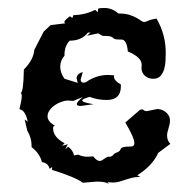

<svg xmlns="http://www.w3.org/2000/svg" viewBox="-20 -464 484 487"><path d="M229 -441.9Q232.4 -443.8 244.6 -443.8Q264.6 -443.8 280.3 -429.7H282.7Q297.9 -429.7 308.3 -426.3Q318.8 -422.9 325.9 -418.9Q333 -415 337.6 -411.6Q342.3 -408.2 346.2 -408.2Q348.6 -408.2 355.7 -411.4Q362.8 -414.6 377 -417Q400.4 -376.5 400.4 -330.6Q400.4 -322.3 399.9 -310.8Q399.4 -299.3 396.5 -289.1Q393.6 -278.8 387.2 -271.5Q380.9 -264.2 368.7 -264.2Q356 -264.2 347.4 -272Q338.9 -279.8 338.9 -291L339.4 -299.8Q339.4 -318.8 304.2 -333.5Q301.8 -363.8 287.6 -363.8H281.7Q270.5 -363.8 267.6 -367.2Q263.2 -371.6 256.3 -372.3Q249.5 -373 244.6 -373L243.7 -372.6Q239.3 -372.6 229.5 -379.4L200.7 -373.5L209.5 -381.3H203.1Q187 -360.8 156.7 -360.8Q143.6 -346.7 143.6 -325.7V-322.8Q132.8 -310.5 132.8 -294.9Q132.8 -279.3 143.6 -264.2L177.2 -253.9L174.3 -265.1Q174.3 -276.9 189.9 -281.2L184.6 -262.2Q184.6 -254.4 191.9 -254.4L197.8 -255.4Q223.6 -273.9 254.4 -273.9L269.5 -272.9L269 -269.5Q269 -259.8 286.6 -249.5V-245.1Q286.6 -210.4 250.5 -210.4Q227.5 -210.4 207.5 -218.3Q188.5 -212.9 188.5 -209.5Q188.5 -204.1 217.3 -199.7L185.5 -195.3Q174.8 -195.3 174.8 -199.7Q174.8 -205.6 189.9 -217.8L165.5 -208L152.8 -209Q145 -209 136 -205.8Q127 -202.6 119.1 -197.3Q111.3 -191.9 106 -184.6Q100.6 -177.2 100.6 -168.9Q100.6 -155.8 119.6 -145Q114.7 -145 114.7 -138.7Q114.7 -127.9 121.6 -118.4Q128.4 -108.9 144 -100.6L137.2 -94.2L151.9 -98.1L145.5 -85.4L152.8 -91.8Q164.6 -83.5 168 -69.8L178.7 -71.8Q188.5 -66.4 203.1 -66.4L216.3 -67.4Q225.6 -55.7 232.9 -55.7Q235.8 -55.7 238.5 -57.4Q241.2 -59.1 244.1 -61Q247.1 -63 249.8 -64.7Q252.4 -66.4 254.9 -66.4H257.8Q262.7 -66.4 267.1 -70.8Q269 -73.7 271.7 -75.2Q274.4 -76.7 277.1 -77.6Q279.8 -78.6 282.2 -80.3Q284.7 -82 286.1 -85.9Q288.1 -92.3 308.6 -92.3H312Q320.8 -92.3 320.8 -101.1Q320.8 -114.3 297.9 -153.3L330.6 -181.6Q335.4 -186.5 339.4 -186.5Q343.3 -186.5 345.2 -184.3Q347.2 -182.1 352.5 -182.1L378.9 -187.5Q384.3 -187.5 389.9 -185.5Q395.5 -183.6 400.4 -179.7Q405.3 -175.8 408.2 -170.4Q411.1 -165 411.1 -157.7Q411.1 -149.4 407.5 -138.7Q403.8 -127.9 403.8 -120.1Q403.8 -107.4 412.1 -99.1L381.3 -76.2Q366.7 -43.5 328.1 -19.5L335.9 -15.1H333.5Q322.8 -15.1 314.2 -12.9Q305.7 -10.7 297.9 -8.1Q290 -5.4 282.5 -3.2Q274.9 -1 266.1 -1L252.9 -2L256.3 2.9Q248.5 -3.4 225.6 -3.4L189.9 -0.5Q171.4 -14.6 111.8 -33.2L112.3 -40.5L106 -35.6Q102.1 -50.8 86.4 -52.7Q81.1 -74.7 60.1 -90.8V-95.2Q60.1 -114.3 49.3 -132.3L42.5 -161.1L50.3 -155.3Q44.9 -184.1 29.3 -187Q35.2 -210.4 35.2 -220.2Q35.2 -227.1 32.2 -228Q39.6 -229.5 40.5 -287.6Q65.4 -313 66.9 -337.4L90.8 -383.8L108.4 -400.4L145.5 -404.8L143.1 -407.7Q143.1 -412.6 157.7 -422.9L162.6 -418.9Q165 -418.9 165.5 -425.3Q198.2 -426.8 221.2 -439L228 -433.1Z"/></svg>

Font: Truetypewriter PolyglOTT
Style: Regular
Weight: 400
Designer: Sergey Beatoff a.k.a. Sam_T
Version: Version 3.76